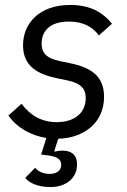

<svg xmlns="http://www.w3.org/2000/svg" viewBox="-20 -548 511 775"><path d="M183 207C247 207 291 171 291 116C291 74 265 60 232 60C217 60 208 63 201 64L199 62L215 12C322 9 400 -55 400 -157C400 -243 345 -276 262 -293L223 -301C165 -313 148 -336 148 -372C148 -424 183 -461 258 -461C319 -461 356 -437 379 -405L432 -452C393 -501 340 -528 264 -528C135 -528 73 -451 73 -365C73 -280 133 -248 211 -232L250 -224C310 -212 326 -187 326 -152C326 -89 277 -55 209 -55C149 -55 103 -81 67 -129L14 -82C47 -33 105 -1 167 9L146 76L172 79C214 84 227 97 227 118C227 139 210 154 181 154C152 154 131 142 122 129L82 170C97 190 133 207 183 207Z"/></svg>

Font: Braiins Sans
Style: Italic
Weight: 400
Italic angle: -11.31°
Designer: Mike Abbink, Paul van der Laan, Pieter van Rosmalen, Jiri Chlebus, Lubos Buracinsky
Foundry: Bold Monday, Sudetype
Version: Version 1.000;hotconv 1.0.109;makeotfexe 2.5.65596